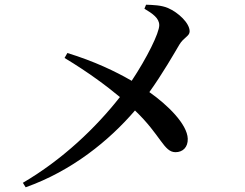

<svg xmlns="http://www.w3.org/2000/svg" viewBox="-20 -774 1040 815"><path d="M725 -128C756 -128 778 -149 777 -185C775 -247 691 -329 614 -383C670 -461 721 -550 741 -584C760 -616 785 -620 785 -641C785 -676 737 -721 693 -740C665 -752 630 -753 600 -754L593 -737C628 -716 656 -697 656 -667C656 -634 604 -529 539 -431C470 -471 380 -514 266 -549L254 -528C357 -466 435 -407 489 -362C387 -232 246 -97 77 2L89 21C286 -49 443 -177 553 -305C663 -200 675 -128 725 -128Z"/></svg>

Font: GenKiMin2 TW SB
Style: Regular
Weight: 600
Version: Version 2.100;PS 2.1;hotconv 16.6.51;makeotf.lib2.5.65220 DE